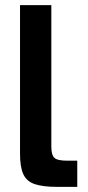

<svg xmlns="http://www.w3.org/2000/svg" viewBox="-20 -728 341 748"><path d="M202 0Q148 0 116 -10.5Q84 -21 71 -49Q58 -77 58 -130V-708H180V-157Q180 -124 192 -113Q204 -102 242 -102H281V0Z"/></svg>

Font: Atkinson Hyperlegible Next SemiBold
Style: Regular
Weight: 600
Designer: Elliott Scott, Megan Eiswerth, Linus Boman, Theodore Petrosky, Letters from Sweden
Foundry: Applied Design Works, Letters from Sweden
Version: Version 2.001